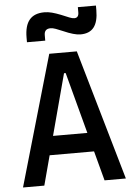

<svg xmlns="http://www.w3.org/2000/svg" viewBox="-61 -971 708 1017"><g transform="rotate(-5 293.0 -463.0)"><path d="M19.5 0 219.7 -693.4H366.2L566.4 0H453.1L297.4 -584H288.6L132.8 0ZM114.7 -157.7V-258.3H466.3V-157.7ZM107.4 -764.6V-789.1Q107.4 -852.5 133.3 -883.5Q159.2 -914.6 212.4 -914.6Q232.4 -914.6 252.9 -909.2Q273.4 -903.8 299.3 -893.6Q327.6 -881.8 342.8 -875.7Q357.9 -869.6 368.7 -869.6Q392.1 -869.6 392.1 -898.4V-926.3H488.3V-901.9Q488.3 -840.8 465.1 -811Q441.9 -781.2 394 -781.2Q377 -781.2 354.5 -787.6Q332 -793.9 302.2 -807.1Q281.7 -815.9 265.6 -821.8Q249.5 -827.6 238.3 -827.6Q204.6 -827.6 204.6 -793.9V-764.6Z"/></g></svg>

Font: Cascadia Mono Medium
Style: Regular
Weight: 500
Monospace: yes
Designer: Aaron Bell
Foundry: Saja Typeworks
Version: Version 2407.024